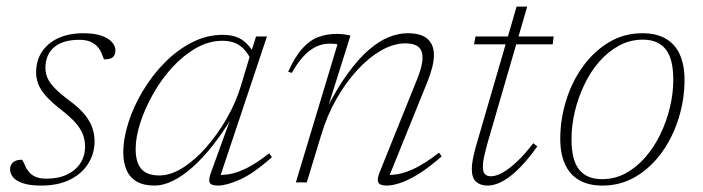

<svg xmlns="http://www.w3.org/2000/svg" viewBox="-20 -568 2188 598"><path d="M49 -70.5Q53.5 -63.5 57.8 -53Q62 -42.5 70.5 -32Q79 -22 92.2 -16.8Q105.5 -11.5 124 -11.5Q162 -11.5 189 -24.5Q216 -37.5 230.5 -60Q245 -82.5 245 -112Q245 -130 239 -147.2Q233 -164.5 216.8 -183.8Q200.5 -203 170 -226.5Q140 -250 123 -269.2Q106 -288.5 99.2 -306.2Q92.5 -324 92.5 -342Q92.5 -379.5 110.8 -407Q129 -434.5 162 -449.5Q195 -464.5 240 -464.5Q274 -464.5 296 -456.8Q318 -449 328.8 -436.8Q339.5 -424.5 339.5 -410.5Q339.5 -402.5 336.2 -396Q333 -389.5 325 -386.2Q317 -383 304 -383Q301 -389.5 297 -400.5Q293 -411.5 284.5 -421.5Q275.5 -432 261.5 -438Q247.5 -444 227 -444Q176 -444 148.8 -421Q121.5 -398 121.5 -356Q121.5 -340 128 -325Q134.5 -310 150.8 -293.2Q167 -276.5 197 -254Q227 -232 243.8 -211.2Q260.5 -190.5 267.5 -170Q274.5 -149.5 274.5 -128Q274.5 -89.5 254.5 -58Q234.5 -26.5 197.5 -8.2Q160.5 10 108 10Q74 10 52.5 3Q31 -4 21.2 -15.5Q11.5 -27 11.5 -40Q11.5 -49.5 15.5 -56.2Q19.5 -63 27.8 -66.8Q36 -70.5 49 -70.5Z M638 -33 699.5 -202.5H702.5Q673.5 -154 642.5 -114.8Q611.5 -75.5 580 -47.5Q548.5 -19.5 518.5 -4.8Q488.5 10 461.5 10Q427 10 405.5 -2.8Q384 -15.5 374 -38.8Q364 -62 364 -92Q364 -136.5 380 -186.5Q396 -236.5 425 -285Q454 -333.5 493 -373Q532 -412.5 578 -436Q624 -459.5 673.5 -459.5Q716.5 -459.5 740.8 -439Q765 -418.5 780 -385L766 -372Q752.5 -405.5 730.5 -423.2Q708.5 -441 673 -441Q631 -441 591.2 -418.5Q551.5 -396 517.2 -358.8Q483 -321.5 457.5 -276.5Q432 -231.5 417.2 -186.5Q402.5 -141.5 402.5 -104Q402.5 -62.5 420 -42Q437.5 -21.5 476.5 -21.5Q511.5 -21.5 549.5 -45.5Q587.5 -69.5 622.8 -109.8Q658 -150 686.2 -199.2Q714.5 -248.5 730 -299.5L760.5 -401L777.5 -454.5H811.5L663 -10L652 -23.5Q669.5 -22 692.2 -25.2Q715 -28.5 746 -43.2Q777 -58 818.5 -90.5L827 -78.5Q769 -27 727 -8.5Q685 10 659 10Q636.5 10 632.8 0.2Q629 -9.5 638 -33Z M889 -341 877.5 -344.5Q899 -392 922.2 -417.5Q945.5 -443 972 -452.8Q998.5 -462.5 1028.5 -462.5Q1036.5 -462.5 1044.5 -461.8Q1052.5 -461 1059.8 -459.8Q1067 -458.5 1071.5 -457L998.5 -225H995Q1029.5 -293 1063 -339Q1096.5 -385 1128.8 -412.8Q1161 -440.5 1191.2 -452.5Q1221.5 -464.5 1249.5 -464.5Q1292.5 -464.5 1312 -446.5Q1331.5 -428.5 1331.5 -396.5Q1331.5 -379 1326 -357.5Q1320.5 -336 1310.5 -311.5L1188.5 -10L1177.5 -23.5Q1195.5 -22 1218.5 -25.5Q1241.5 -29 1273 -44.2Q1304.5 -59.5 1347.5 -92.5L1355.5 -81Q1316 -46 1283.8 -26.2Q1251.5 -6.5 1226.8 1.8Q1202 10 1184.5 10Q1163 10 1158.2 0Q1153.5 -10 1163 -33L1279 -321Q1287.5 -342 1291.8 -358.8Q1296 -375.5 1296 -388.5Q1296 -411.5 1282.8 -422.2Q1269.5 -433 1243 -433Q1206 -433 1167.5 -411Q1129 -389 1093 -350Q1057 -311 1028 -260Q999 -209 981.5 -151L935.5 0H901.5L1031 -429.5Q1027 -431 1020.8 -431.5Q1014.5 -432 1006 -432Q982.5 -432 961.8 -421.2Q941 -410.5 923 -390.2Q905 -370 889 -341Z M1456.5 -430 1461 -454.5H1704.5L1701.5 -430ZM1497 -117.5Q1493 -102 1489.8 -88.8Q1486.5 -75.5 1485.2 -65.8Q1484 -56 1484 -48.5Q1484 -32 1490.5 -25.5Q1497 -19 1509 -19Q1525 -19 1545.2 -30.2Q1565.5 -41.5 1589.8 -64.2Q1614 -87 1641 -122L1653.5 -112Q1630 -79 1608.5 -55.8Q1587 -32.5 1567.8 -18Q1548.5 -3.5 1531.2 3.2Q1514 10 1498.5 10Q1476.5 10 1463 -1.8Q1449.5 -13.5 1449.5 -42Q1449.5 -55.5 1452.8 -72.5Q1456 -89.5 1462 -111L1589 -547.5H1622Z M1981 -464.5Q2024 -464.5 2053.2 -447.8Q2082.5 -431 2097.2 -398.5Q2112 -366 2112 -319Q2112 -259 2094 -200.5Q2076 -142 2042.2 -94.5Q2008.5 -47 1961.2 -18.5Q1914 10 1856.5 10Q1813 10 1783.8 -7Q1754.5 -24 1739.8 -56.5Q1725 -89 1725 -135.5Q1725 -195.5 1743 -254.2Q1761 -313 1795 -360.2Q1829 -407.5 1876 -436Q1923 -464.5 1981 -464.5ZM1854.5 -10Q1895 -10 1929 -28.5Q1963 -47 1990.5 -78.8Q2018 -110.5 2037.2 -150.8Q2056.5 -191 2066.8 -234.5Q2077 -278 2077 -320Q2077 -385.5 2053 -415Q2029 -444.5 1982.5 -444.5Q1942.5 -444.5 1908.2 -426Q1874 -407.5 1846.5 -376Q1819 -344.5 1799.8 -304Q1780.5 -263.5 1770.2 -220Q1760 -176.5 1760 -134.5Q1760 -69 1784 -39.5Q1808 -10 1854.5 -10Z"/></svg>

Font: Newsreader ExtraLight
Style: Italic
Weight: 250
Italic angle: -17°
Designer: Hugues Gentile
Foundry: Production Type
Version: Version 1.003